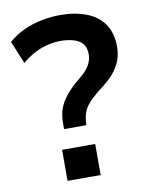

<svg xmlns="http://www.w3.org/2000/svg" viewBox="-82 -775 644 834"><g transform="rotate(-10 240.5 -357.5)"><path d="M172 -224V-246Q172 -278 179 -304Q186 -330 204 -355.5Q222 -381 253 -410Q272 -425 290.5 -441.5Q309 -458 321.5 -479Q334 -500 334 -527Q334 -557 319 -573.5Q304 -590 278.5 -597Q253 -604 223 -604Q181 -604 138 -588.5Q95 -573 52 -537L11 -637Q42 -664 80 -681.5Q118 -699 160 -707Q202 -715 240 -715Q307 -715 357 -695.5Q407 -676 434 -636.5Q461 -597 461 -536Q461 -493 442.5 -458.5Q424 -424 396.5 -399.5Q369 -375 344 -357Q316 -334 301 -316Q286 -298 279.5 -279.5Q273 -261 271 -238L270 -224ZM148 0V-137H294V0Z"/></g></svg>

Font: Nunito Sans 7pt SemiCondensed
Style: Bold
Weight: 700
Width: 4
Designer: Vernon Adams
Foundry: Vernon Adams
Version: Version 3.101;gftools[0.9.27]